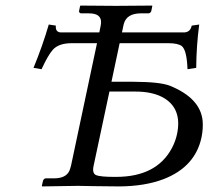

<svg xmlns="http://www.w3.org/2000/svg" viewBox="-20 -666 750 688"><path d="M640.1 -549.8Q662.1 -550.8 667 -574.2L693.8 -578.1Q683.6 -500 683.1 -422.9L651.9 -418Q649.4 -486.3 631.3 -501Q617.2 -511.2 583.5 -511.2H408.7L379.4 -373H458.5Q552.7 -372.6 588.4 -358.9Q698.2 -314.5 706.1 -232.9Q708.5 -205.6 702.1 -173.8Q679.7 -68.4 566.9 -24.4Q499.5 1.5 406.7 2Q357.4 2 315.4 1Q284.2 0 258.8 0L131.3 2L129.9 0L134.3 -19Q137.7 -26.4 143.6 -26.9H172.9Q216.8 -26.9 229 -54.7Q232.4 -63.5 234.9 -74.2L327.6 -511.2H236.8Q190.4 -511.2 169.4 -487.8Q152.3 -468.8 128.9 -418L100.1 -422.9Q132.3 -501 154.8 -578.1L180.2 -574.2Q177.7 -551.8 196.8 -549.8H335.9L340.8 -574.2Q349.1 -613.8 308.6 -617.7Q302.2 -618.2 296.4 -618.2H269.5Q263.2 -620.1 263.2 -626L267.1 -645L269.5 -646Q270.5 -646 395 -645L524.4 -646L525.9 -645L522 -626Q519 -618.7 512.2 -618.2H485.4Q433.1 -618.2 423.3 -579.1Q422.9 -576.7 422.4 -575.2L417 -549.8ZM372.1 -337.9 315.4 -71.8Q309.6 -44.9 324.2 -38.6Q340.3 -31.7 396 -32.2Q542 -32.2 596.7 -136.7Q608.9 -160.2 614.3 -185.1Q634.3 -279.8 561 -318.4Q522.9 -337.9 465.8 -337.9Z"/></svg>

Font: Linux Libertine Display Slanted O
Style: Slanted
Weight: 400
Designer: Philipp H. Poll
Foundry: Philipp H. Poll
Version: Version 5.0.9